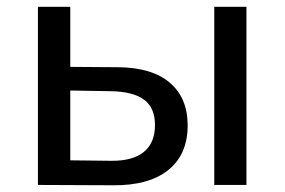

<svg xmlns="http://www.w3.org/2000/svg" viewBox="-20 -550 847 571"><path d="M92.8 0V-529.8H189V-351.1L332 -350.1Q432.1 -349.1 485.1 -304Q538.1 -258.8 538.1 -176.8Q538.1 -90.8 480.5 -44.4Q422.9 2 315.9 1ZM189 -73.2 309.1 -71.8Q374 -70.8 407.5 -97.9Q440.9 -125 440.9 -178.2Q440.9 -230 408 -253.9Q375 -277.8 309.1 -278.8L189 -280.8ZM617.2 0V-529.8H712.9V0Z"/></svg>

Font: Montserrat Medium
Style: Regular
Weight: 500
Designer: Julieta Ulanovsky
Foundry: Julieta Ulanovsky
Version: Version 7.200